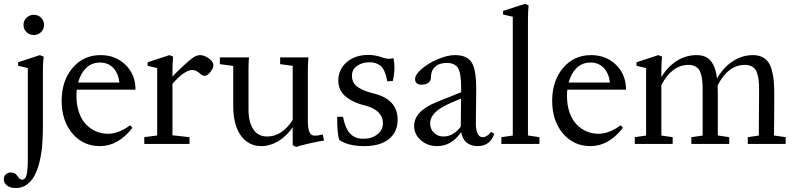

<svg xmlns="http://www.w3.org/2000/svg" viewBox="-49 -746 4120 995"><path d="M126.5 -564.5Q104 -564.5 88.4 -579.6Q72.8 -594.7 72.8 -617.2Q72.8 -638.7 88.6 -654.1Q104.5 -669.4 126.5 -669.4Q148.4 -669.4 163.8 -654.3Q179.2 -639.2 179.2 -617.2Q179.2 -594.7 163.8 -579.6Q148.4 -564.5 126.5 -564.5ZM33.2 228.5Q4.4 228.5 -12.5 215.6Q-29.3 202.6 -29.3 182.1Q-29.3 168 -19.3 158Q-9.3 147.9 7.3 147.9Q29.3 147.9 40.5 165Q45.9 172.4 48.8 176Q51.8 179.7 56.2 182.4Q60.5 185.1 65.4 185.1Q84 185.1 89.6 156.5Q95.2 127.9 95.2 78.6V-393.1L44.9 -405.3V-423.3L157.7 -460.4L177.2 -452.6Q173.3 -417.5 173.3 -380.4V-84Q173.3 -32.2 169.2 12.2Q165 56.6 154.8 97.2Q144.5 137.7 128.7 166.3Q112.8 194.8 88.6 211.7Q64.5 228.5 33.2 228.5Z M468.8 11.2Q381.8 11.2 326.2 -54.4Q270.5 -120.1 270.5 -223.6Q270.5 -327.1 326.9 -393.8Q383.3 -460.4 472.2 -460.4Q550.3 -460.4 601.8 -409.7Q653.3 -358.9 653.3 -281.2H349.1Q347.2 -267.1 347.2 -249Q347.2 -200.7 360.8 -162.4Q374.5 -124 397.5 -100.6Q420.4 -77.1 449.5 -64.9Q478.5 -52.7 510.7 -52.7Q564.9 -52.7 625.5 -96.7L637.2 -83.5Q564 11.2 468.8 11.2ZM469.7 -421.9Q425.8 -421.9 397 -393.3Q368.2 -364.7 356 -318.4H569.8Q564 -367.2 537.4 -394.5Q510.7 -421.9 469.7 -421.9Z M698.7 0V-35.2L765.6 -43.9V-393.1L715.8 -405.3V-423.3L829.1 -460.4L848.1 -452.6Q844.7 -414.1 844.7 -379.9V-349.6Q870.6 -376.5 901.4 -405Q932.1 -433.6 949.2 -445.8Q969.7 -460.4 987.8 -460.4Q1009.3 -460.4 1033.2 -443.4Q1057.1 -426.3 1057.1 -407.7Q1057.1 -392.6 1041.3 -372.8Q1025.4 -353 1011.2 -353Q1000.5 -353 989.3 -363.3Q967.8 -383.3 947.8 -383.3Q907.7 -383.3 844.7 -312V-44.9L933.1 -35.2V0Z M1305.2 11.2Q1238.8 11.2 1199.2 -43.5Q1159.7 -98.1 1159.7 -197.3V-404.3L1090.3 -413.6V-448.7H1241.2Q1238.8 -414.6 1238.8 -383.8V-179.2Q1238.8 -114.3 1263.2 -76.4Q1287.6 -38.6 1335.9 -38.6Q1412.6 -38.6 1467.8 -124.5V-404.8L1402.8 -413.6V-448.7H1549.3Q1546.4 -416 1546.4 -383.8V-118.2Q1546.4 -43 1580.1 -43Q1601.6 -43 1623.5 -49.3L1630.4 -17.6Q1606 -14.6 1552.7 -2.4Q1499.5 9.8 1485.8 15.6L1467.8 6.3V-86.4Q1435.5 -40 1393.1 -14.4Q1350.6 11.2 1305.2 11.2Z M1709 -21Q1698.2 -53.2 1698.2 -140.6H1728.5Q1739.7 -82 1764.9 -54.4Q1790 -26.9 1834 -26.9Q1877.4 -26.9 1906.5 -49.6Q1935.5 -72.3 1935.5 -107.4Q1935.5 -140.6 1911.9 -164.1Q1888.2 -187.5 1844.7 -198.7Q1823.2 -204.1 1805.7 -210.4Q1788.1 -216.8 1768.3 -227.8Q1748.5 -238.8 1735.1 -252Q1721.7 -265.1 1712.9 -284.9Q1704.1 -304.7 1704.1 -328.1Q1704.1 -385.7 1747.6 -423.6Q1791 -461.4 1860.4 -461.4Q1896 -461.4 1935.1 -447.3Q1964.4 -437 1989.7 -444.8Q1995.1 -423.8 1995.1 -395.5Q1995.1 -361.3 1986.3 -326.2L1958 -324.7Q1954.1 -343.3 1951.4 -353.8Q1948.7 -364.3 1941.7 -379.4Q1934.6 -394.5 1925.8 -402.8Q1917 -411.1 1901.4 -417.2Q1885.7 -423.3 1865.2 -423.3Q1828.1 -423.3 1801.5 -404.8Q1774.9 -386.2 1774.9 -353.5Q1774.9 -333 1783.7 -317.6Q1792.5 -302.2 1810.1 -291.5Q1827.6 -280.8 1845.5 -274.2Q1863.3 -267.6 1889.2 -261.2Q2011.7 -230.5 2011.7 -125.5Q2011.7 -62 1966.6 -25.4Q1921.4 11.2 1838.4 11.2Q1755.4 11.2 1709 -21Z M2216.8 11.2Q2167 11.2 2132.1 -19Q2097.2 -49.3 2097.2 -93.3Q2097.2 -170.4 2214.4 -217.3L2340.8 -268.1V-294.4Q2340.8 -365.2 2324.7 -392.6Q2308.6 -419.9 2266.6 -419.9Q2227.5 -419.9 2205.8 -399.9Q2184.1 -379.9 2184.1 -343.3Q2184.1 -326.7 2170.7 -316.9Q2157.2 -307.1 2134.8 -307.1Q2119.1 -307.1 2110.6 -314.7Q2102.1 -322.3 2102.1 -335.9Q2102.1 -359.4 2136.7 -389.2Q2171.4 -418.9 2220.7 -439.7Q2270 -460.4 2308.6 -460.4Q2371.1 -460.4 2395 -423.1Q2418.9 -385.7 2418.9 -286.6Q2418.9 -252.4 2418 -189.5Q2417 -126.5 2417 -106.4Q2416.5 -75.7 2425.3 -55.4Q2434.1 -35.2 2452.1 -35.2Q2475.1 -35.2 2496.1 -62.5L2512.7 -52.7Q2491.2 11.2 2425.8 11.2Q2393.1 11.2 2370.1 -6.6Q2347.2 -24.4 2340.8 -61.5Q2291 11.2 2216.8 11.2ZM2180.2 -106.4Q2180.2 -77.1 2200 -57.9Q2219.7 -38.6 2250 -38.6Q2300.8 -38.6 2338.9 -90.3L2340.3 -235.4L2290 -213.9Q2233.4 -189.9 2206.8 -163.8Q2180.2 -137.7 2180.2 -106.4Z M2549.3 0V-35.2L2608.4 -43.5V-659.2L2558.1 -670.9V-689.5L2671.4 -726.1L2690.4 -718.3Q2687 -681.6 2687 -646V-43.9L2746.6 -35.2V0Z M3010.7 11.2Q2923.8 11.2 2868.2 -54.4Q2812.5 -120.1 2812.5 -223.6Q2812.5 -327.1 2868.9 -393.8Q2925.3 -460.4 3014.2 -460.4Q3092.3 -460.4 3143.8 -409.7Q3195.3 -358.9 3195.3 -281.2H2891.1Q2889.2 -267.1 2889.2 -249Q2889.2 -200.7 2902.8 -162.4Q2916.5 -124 2939.5 -100.6Q2962.4 -77.1 2991.5 -64.9Q3020.5 -52.7 3052.7 -52.7Q3106.9 -52.7 3167.5 -96.7L3179.2 -83.5Q3106 11.2 3010.7 11.2ZM3011.7 -421.9Q2967.8 -421.9 2939 -393.3Q2910.2 -364.7 2897.9 -318.4H3111.8Q3106 -367.2 3079.3 -394.5Q3052.7 -421.9 3011.7 -421.9Z M3240.7 0V-35.2L3299.3 -43.5V-393.1L3249.5 -405.3V-423.3L3362.8 -460.4L3381.8 -452.6Q3378.4 -414.1 3378.4 -379.9V-346.7Q3411.6 -400.9 3458.7 -430.7Q3505.9 -460.4 3560.5 -460.4Q3610.4 -460.4 3635 -429.7Q3659.7 -398.9 3667 -339.8Q3700.2 -397 3748.5 -428.7Q3796.9 -460.4 3853 -460.4Q3880.4 -460.4 3899.9 -450.9Q3919.4 -441.4 3931.6 -425Q3943.8 -408.7 3950.9 -382.6Q3958 -356.4 3960.7 -327.9Q3963.4 -299.3 3963.4 -261.2Q3963.4 -115.2 3961.9 -43.9L4022.5 -35.2V0H3826.2V-35.2L3883.3 -43.5Q3884.8 -158.2 3884.8 -276.9Q3884.8 -303.2 3883.3 -321.5Q3881.8 -339.8 3877.4 -357.7Q3873 -375.5 3865.2 -386.2Q3857.4 -397 3844 -403.3Q3830.6 -409.7 3811.5 -409.7Q3724.1 -409.7 3669.9 -303.2Q3670.9 -276.9 3670.9 -261.2V-43.9L3730 -35.2V0H3533.7V-35.2L3592.3 -43.5V-276.9Q3592.3 -303.2 3590.8 -321.5Q3589.4 -339.8 3585 -357.7Q3580.6 -375.5 3572.5 -386.2Q3564.5 -397 3551 -403.3Q3537.6 -409.7 3519 -409.7Q3433.1 -409.7 3378.4 -305.2V-43.5L3437 -35.2V0Z"/></svg>

Font: Elstob 8pt
Style: Regular
Weight: 400
Designer: Peter S. Baker
Version: Version 1.015